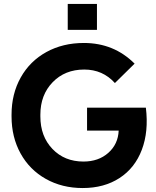

<svg xmlns="http://www.w3.org/2000/svg" viewBox="-20 -931 786 966"><path d="M320.8 -780.8V-911.1H467.8V-780.8ZM396 15.1Q292.5 15.1 210.7 -30.8Q128.9 -76.7 83.5 -158.9Q38.1 -241.2 38.1 -345.2V-354Q38.1 -458.5 84.2 -541Q130.4 -623.5 213.4 -669.2Q296.4 -714.8 401.9 -714.8Q553.2 -714.8 657.2 -610.8L558.1 -513.2Q497.1 -581.1 403.8 -581.1Q306.6 -581.1 244.9 -517.3Q183.1 -453.6 183.1 -354V-345.2Q183.1 -245.1 243.9 -181.6Q304.7 -118.2 399.9 -118.2Q475.6 -118.2 524.9 -161.9Q574.2 -205.6 577.1 -273.9H418V-389.2H713.9Q728.5 -269.5 693.6 -177.5Q658.7 -85.4 581.3 -35.2Q503.9 15.1 396 15.1Z"/></svg>

Font: SUSE
Style: Bold
Weight: 700
Designer: Rene Bieder
Foundry: SUSE
Version: Version 1.000